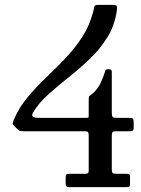

<svg xmlns="http://www.w3.org/2000/svg" viewBox="-20 -770 580 790"><path d="M515 -42Q515 -51.5 511 -53.2Q507 -55 497.5 -55H459Q447 -55 443.5 -58.2Q440 -61.5 440 -73V-210.5Q440 -221.5 443 -225.8Q446 -230 457.5 -230H512Q522.5 -230 526.2 -232.5Q530 -235 530 -245V-267.5Q530 -278 527.2 -281.5Q524.5 -285 514.5 -285H461Q447 -285 443.5 -289Q440 -293 440 -307V-469.5Q440 -478.5 438.5 -481.8Q437 -485 427 -485H424Q414.5 -485 413.5 -480.2Q412.5 -475.5 410 -469Q399 -435.5 387 -415.8Q375 -396 357.5 -382.5Q351 -377.5 348 -375Q345 -372.5 345 -360V-297.5Q345 -290 344.5 -287.5Q344 -285 336 -285H140Q126 -285 119.2 -287.8Q112.5 -290.5 112.5 -296Q112.5 -301.5 117 -309Q140.5 -347.5 179.8 -382.5Q219 -417.5 264 -453.2Q309 -489 351 -529.2Q393 -569.5 423 -618.5Q453 -667.5 461 -729.5Q463 -743.5 458.8 -746.8Q454.5 -750 439 -750H384.5Q369 -750 368 -742.5Q367 -735 364 -723.5Q348.5 -664 317.5 -616.5Q286.5 -569 247.2 -528.2Q208 -487.5 167.5 -448.8Q127 -410 92.5 -368.5Q58 -327 37 -277.5Q33 -267.5 32.2 -263Q31.5 -258.5 38.5 -251.5L51.5 -238.5Q57 -233.5 61.5 -231.8Q66 -230 77 -230H328.5Q340 -230 342.5 -226.2Q345 -222.5 345 -211V-67.5Q345 -60 342 -57.5Q339 -55 331 -55H265Q255.5 -55 252.8 -51.8Q250 -48.5 250 -38.5V-16Q250 -6 253.2 -3Q256.5 0 266 0H499.5Q508.5 0 511.8 -2.2Q515 -4.5 515 -13Z"/></svg>

Font: Besley
Style: Regular
Weight: 400
Designer: Owen Earl
Foundry: indestructible type*
Version: Version 4.000